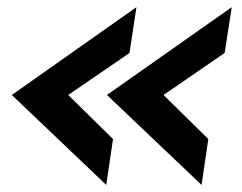

<svg xmlns="http://www.w3.org/2000/svg" viewBox="-20 -543 680 540"><path d="M363.8 -522.9 344.2 -394 171.9 -275.9 297.9 -151.9 278.8 -22.9 13.2 -275.9ZM631.8 -522.9 611.8 -394 439.9 -275.9 565.9 -151.9 546.9 -22.9 280.8 -275.9Z"/></svg>

Font: Stilu SemiBold
Style: Italic
Weight: 600
Italic angle: -10°
Designer: Genilson Lima Santos
Foundry: Genilson Lima Santos
Version: Version 1.200;PS 001.200;hotconv 1.0.88;makeotf.lib2.5.64775